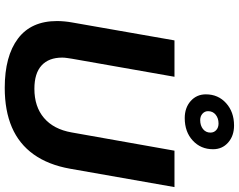

<svg xmlns="http://www.w3.org/2000/svg" viewBox="-116 -854 983 790"><g transform="rotate(90 375.0 -459.5)"><path d="M342 12Q211.5 12 139.3 -42.4Q67.1 -96.7 67.1 -203.1Q67.1 -217.3 68.6 -233.7Q70.1 -250.1 73.1 -266.3L146.7 -686.4H296.4L222.1 -264.3Q221.1 -257.1 219.3 -245.6Q217.5 -234.1 217.5 -224.5Q217.5 -169 249.9 -139.5Q282.2 -110 345.9 -110Q419.4 -110 465.8 -149.5Q512.2 -189 525.3 -262.8L600.5 -686.4H750.3L674.7 -256.8Q658.7 -167 615.7 -106.9Q572.8 -46.9 504.2 -17.4Q435.7 12 342 12ZM466.4 -728.6Q423.8 -728.6 396.2 -753.1Q368.7 -777.7 368.7 -815.5Q368.7 -866.2 404.9 -898.8Q441.1 -931.5 496.8 -931.5Q539.4 -931.5 567 -907.2Q594.5 -883 594.5 -845.1Q594.5 -794.4 558.7 -761.5Q522.9 -728.6 466.4 -728.6ZM474.7 -792.2Q497 -792.2 511.6 -803.8Q526.1 -815.5 526.1 -834.3Q526.1 -848.9 515.7 -858.3Q505.3 -867.7 488.6 -867.7Q467 -867.7 452.4 -855.9Q437.9 -844.1 437.9 -824.5Q437.9 -811 448.3 -801.6Q458.7 -792.2 474.7 -792.2Z"/></g></svg>

Font: Archivo Variable SemiBold
Style: Italic
Weight: 600
Italic angle: -10°
Designer: Hector Gatti
Foundry: Omnibus-Type
Version: Version 2.001